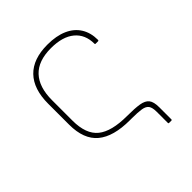

<svg xmlns="http://www.w3.org/2000/svg" viewBox="-176 -602 843 843"><g transform="rotate(-45 245.5 -180.5)"><path d="M388 130Q385 130 385 126V57Q385 31 376.5 19Q368 7 346.5 3.5Q325 0 287 0H276Q174 0 123.5 -42Q73 -84 73 -175V-305Q73 -396 119 -443.5Q165 -491 254 -491Q309 -491 347.5 -474Q386 -457 406 -425Q426 -393 426 -349Q426 -344 422 -344H406Q403 -344 403 -348Q403 -405 364.5 -437Q326 -469 254 -469Q175 -469 135.5 -427Q96 -385 96 -304V-177Q96 -93 140 -57.5Q184 -22 280 -22Q328 -22 355.5 -17.5Q383 -13 395 2Q407 17 407 51V126Q407 130 404 130Z"/></g></svg>

Font: Sofia Sans Thin
Style: Regular
Weight: 250
Designer: Botio Nikoltchev, Ani Petrova
Foundry: lettersoup
Version: Version 4.101